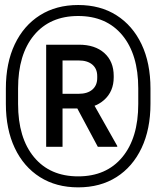

<svg xmlns="http://www.w3.org/2000/svg" viewBox="-20 -752 640 786"><path d="M4 -327V-389.5Q4 -494 40.5 -570.8Q77 -647.5 143.5 -689.5Q210 -731.5 300.2 -731.5Q390.5 -731.5 456.8 -689.5Q523 -647.5 559.5 -570.8Q596 -494 596 -389.5V-327Q596 -223 559.5 -146Q523 -69 456.8 -27Q390.5 15 300.2 15Q210 15 143.5 -27Q77 -69 40.5 -146Q4 -223 4 -327ZM380.5 -151 281.5 -336H357.5L460 -154.5V-151ZM546 -326.5V-390Q546 -529 480.8 -607.8Q415.5 -686.5 300 -686.5Q184.5 -686.5 119.2 -607.8Q54 -529 54 -390V-326.5Q54 -187.5 119.2 -108.8Q184.5 -30 300 -30Q415.5 -30 480.8 -108.8Q546 -187.5 546 -326.5ZM169 -151V-569H303.5Q369 -569 407.2 -534.8Q445.5 -500.5 445.5 -441V-435.5Q445.5 -378 406.5 -343Q367.5 -308 303 -308H210.5V-368H302Q338 -368 358 -385.2Q378 -402.5 378 -432.5V-440.5Q378 -470.5 358 -487.5Q338 -504.5 302 -504.5H236V-151Z"/></svg>

Font: Google Sans Code
Style: Regular
Weight: 400
Monospace: yes
Designer: Google Sans Code Authors
Foundry: Google LLC
Version: Version 6.000